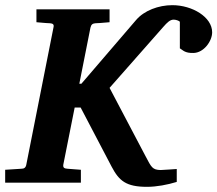

<svg xmlns="http://www.w3.org/2000/svg" viewBox="-36 -707 841 743"><path d="M785 -582C785 -641 708 -687 631 -687C577 -687 522 -666 491 -630L279 -383H271L314 -600C317 -613 323 -616 333 -617C333 -617 361 -618 388 -621V-671H105V-621C131 -618 158 -617 158 -617C168 -616 174 -613 171 -601L66 -71C64 -58 57 -54 47 -54C47 -54 10 -52 -16 -50V0H277V-50C253 -52 225 -54 225 -54C214 -55 207 -57 209 -70L253 -291H276L396 -62C425 -7 452 16 533 16C570 16 612 8 648 -3V-53C645 -53 595 -49 585 -49C554 -50 550 -59 527 -103L388 -367L596 -603C611 -620 622 -631 636 -631C645 -631 656 -627 660 -623V-520C672 -513 679 -501 713 -502C753 -503 785 -548 785 -582Z"/></svg>

Font: Veleka
Style: Bold Italic
Weight: 700
Italic angle: -12°
Designer: Stefan Peev, Context Ltd, 2016; SIL International, 1997-2014.
Foundry: Stefan Peev, Context Ltd, 2016
Version: Version 5.000